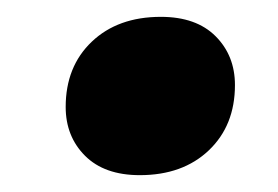

<svg xmlns="http://www.w3.org/2000/svg" viewBox="-20 -400 330 228"><path d="M146 -192Q104 -192 81 -215Q58 -238 58 -273Q58 -321 89 -350.5Q120 -380 171 -380Q213 -380 236 -357Q259 -334 259 -299Q259 -251 228 -221.5Q197 -192 146 -192Z"/></svg>

Font: Celebes Black
Style: Italic
Weight: 900
Italic angle: -10°
Designer: Anugrah Pasau
Foundry: Lafontype
Version: Version 1.000; ttfautohint (v1.8.4)